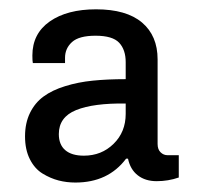

<svg xmlns="http://www.w3.org/2000/svg" viewBox="-20 -718 430 408"><path d="M140.1 -330.1Q121.6 -330.1 104.5 -334.5Q87.4 -338.9 70.6 -349.1Q53.7 -359.4 43.5 -379.6Q33.2 -399.9 33.2 -428.2Q33.2 -456.5 43.7 -478Q54.2 -499.5 72.5 -512.9Q90.8 -526.4 118.4 -534.9Q146 -543.5 177 -546.6Q208 -549.8 247.1 -549.8V-585.9Q247.1 -612.3 233.2 -627.2Q219.2 -642.1 183.1 -642.1Q147.9 -642.1 133.1 -628.7Q118.2 -615.2 118.2 -595.2V-584H49.8Q48.8 -587.9 48.8 -600.1Q48.8 -646.5 85.7 -672.4Q122.6 -698.2 184.1 -698.2Q248.5 -698.2 281.7 -670.2Q314.9 -642.1 314.9 -591.8V-412.1Q314.9 -400.4 321.3 -394.3Q327.6 -388.2 335.9 -388.2H359.9V-340.8Q337.4 -333 313 -333Q288.6 -333 272.7 -345.5Q256.8 -357.9 252 -380.9H248Q210 -330.1 140.1 -330.1ZM158.2 -387.2Q195.8 -387.2 221.4 -412.4Q247.1 -437.5 247.1 -476.1V-498Q178.7 -499 141.8 -484.1Q105 -469.2 105 -433.1Q105 -410.6 118.7 -398.9Q132.3 -387.2 158.2 -387.2Z"/></svg>

Font: Archivo Medium
Style: Regular
Weight: 500
Designer: Hector Gatti
Foundry: Omnibus-Type
Version: Version 2.001